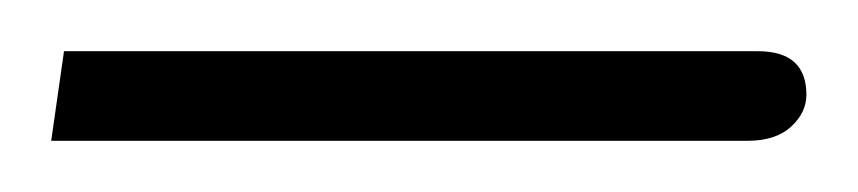

<svg xmlns="http://www.w3.org/2000/svg" viewBox="-20 -50 335 75"><path d="M0 5 5 -30H276Q295 -30 295 -13Q295 -6 289 -0.5Q283 5 272 5Z"/></svg>

Font: Noto Sans Arabic UI SmCn XLt
Style: Regular
Weight: 200
Width: 4
Designer: Monotype Design Team, Nadine Chahine and Nizar Qandah
Foundry: Monotype Imaging Inc.
Version: Version 2.010; ttfautohint (v1.8.4.7-5d5b)